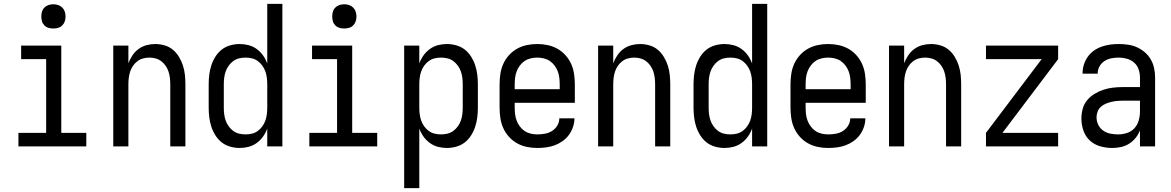

<svg xmlns="http://www.w3.org/2000/svg" viewBox="-20 -755 6040 990"><path d="M75 0V-70H218V-450H89V-520H296V-70H425V0ZM255 -608Q242 -608 230 -611.5Q218 -615 209 -624Q200 -633 196.5 -645Q193 -657 193 -670Q193 -683 196.5 -695Q200 -707 209 -716Q218 -725 230 -729Q242 -733 255 -733Q268 -733 280 -729Q292 -725 301 -716Q310 -707 314 -695Q318 -683 318 -670Q318 -657 314 -645Q310 -633 301 -624Q292 -615 280 -611.5Q268 -608 255 -608Z M564 0V-520H642V-429Q650 -450 663 -469.5Q676 -489 694.5 -502.5Q713 -516 735.5 -522Q758 -528 780 -528Q805 -528 829 -521Q853 -514 871.5 -498.5Q890 -483 903 -461.5Q916 -440 923.5 -416.5Q931 -393 933.5 -368.5Q936 -344 936 -320V0H858V-320Q858 -337 856 -353.5Q854 -370 849 -385.5Q844 -401 834.5 -415Q825 -429 812 -439Q799 -449 783 -453.5Q767 -458 750 -458Q733 -458 717 -453.5Q701 -449 688 -439Q675 -429 665.5 -415Q656 -401 651 -385.5Q646 -370 644 -353.5Q642 -337 642 -320V0Z M1216 8Q1191 8 1166.5 1Q1142 -6 1123 -21Q1104 -36 1090.5 -57.5Q1077 -79 1069.5 -102.5Q1062 -126 1059 -150.5Q1056 -175 1056 -200V-320Q1056 -345 1059 -369.5Q1062 -394 1069.5 -417.5Q1077 -441 1090.5 -462.5Q1104 -484 1123 -499Q1142 -514 1166.5 -521Q1191 -528 1216 -528Q1239 -528 1262 -522Q1285 -516 1304 -502Q1323 -488 1336.5 -469Q1350 -450 1358 -428V-735H1436V0H1358V-92Q1350 -70 1336.5 -51Q1323 -32 1304 -18Q1285 -4 1262 2Q1239 8 1216 8ZM1246 -62Q1263 -62 1279.5 -66Q1296 -70 1309.5 -80Q1323 -90 1333 -104Q1343 -118 1348.5 -134Q1354 -150 1356 -166.5Q1358 -183 1358 -200V-320Q1358 -337 1356 -353.5Q1354 -370 1348.5 -386Q1343 -402 1333 -416Q1323 -430 1309.5 -440Q1296 -450 1279.5 -454Q1263 -458 1246 -458Q1229 -458 1212.5 -454Q1196 -450 1182.5 -440Q1169 -430 1159 -416Q1149 -402 1143.5 -386Q1138 -370 1136 -353.5Q1134 -337 1134 -320V-200Q1134 -183 1136 -166.5Q1138 -150 1143.5 -134Q1149 -118 1159 -104Q1169 -90 1182.5 -80Q1196 -70 1212.5 -66Q1229 -62 1246 -62Z M1575 0V-70H1718V-450H1589V-520H1796V-70H1925V0ZM1755 -608Q1742 -608 1730 -611.5Q1718 -615 1709 -624Q1700 -633 1696.5 -645Q1693 -657 1693 -670Q1693 -683 1696.5 -695Q1700 -707 1709 -716Q1718 -725 1730 -729Q1742 -733 1755 -733Q1768 -733 1780 -729Q1792 -725 1801 -716Q1810 -707 1814 -695Q1818 -683 1818 -670Q1818 -657 1814 -645Q1810 -633 1801 -624Q1792 -615 1780 -611.5Q1768 -608 1755 -608Z M2064 215V-520H2142V-428Q2150 -450 2163.5 -469Q2177 -488 2196 -502Q2215 -516 2238 -522Q2261 -528 2284 -528Q2309 -528 2333.5 -521Q2358 -514 2377 -499Q2396 -484 2409.5 -462.5Q2423 -441 2430.5 -417.5Q2438 -394 2441 -369.5Q2444 -345 2444 -320V-200Q2444 -175 2441 -150.5Q2438 -126 2430.5 -102.5Q2423 -79 2409.5 -57.5Q2396 -36 2377 -21Q2358 -6 2333.5 1Q2309 8 2284 8Q2261 8 2238 2Q2215 -4 2196 -18Q2177 -32 2163.5 -51Q2150 -70 2142 -92V215ZM2254 -62Q2271 -62 2287.5 -66Q2304 -70 2317.5 -80Q2331 -90 2341 -104Q2351 -118 2356.5 -134Q2362 -150 2364 -166.5Q2366 -183 2366 -200V-320Q2366 -337 2364 -353.5Q2362 -370 2356.5 -386Q2351 -402 2341 -416Q2331 -430 2317.5 -440Q2304 -450 2287.5 -454Q2271 -458 2254 -458Q2237 -458 2220.5 -454Q2204 -450 2190.5 -440Q2177 -430 2167 -416Q2157 -402 2151.5 -386Q2146 -370 2144 -353.5Q2142 -337 2142 -320V-200Q2142 -183 2144 -166.5Q2146 -150 2151.5 -134Q2157 -118 2167 -104Q2177 -90 2190.5 -80Q2204 -70 2220.5 -66Q2237 -62 2254 -62Z M2750 8Q2723 8 2696.5 2.5Q2670 -3 2646.5 -16Q2623 -29 2604.5 -49.5Q2586 -70 2575 -94.5Q2564 -119 2560 -146Q2556 -173 2556 -200V-320Q2556 -347 2560 -374Q2564 -401 2575 -425.5Q2586 -450 2604.5 -470.5Q2623 -491 2646.5 -504Q2670 -517 2696.5 -522.5Q2723 -528 2750 -528Q2777 -528 2803.5 -522.5Q2830 -517 2853.5 -504Q2877 -491 2895.5 -470.5Q2914 -450 2925 -425.5Q2936 -401 2940 -374Q2944 -347 2944 -320V-225H2634V-200Q2634 -183 2636 -166Q2638 -149 2644 -133Q2650 -117 2660.5 -103Q2671 -89 2685 -79.5Q2699 -70 2716 -66Q2733 -62 2750 -62Q2770 -62 2789.5 -65.5Q2809 -69 2826 -79.5Q2843 -90 2853.5 -107.5Q2864 -125 2864 -145H2942Q2942 -122 2934.5 -100Q2927 -78 2913.5 -59.5Q2900 -41 2881 -27.5Q2862 -14 2840.5 -6Q2819 2 2796 5Q2773 8 2750 8ZM2866 -295V-320Q2866 -337 2864 -354Q2862 -371 2856 -387Q2850 -403 2839.5 -417Q2829 -431 2815 -440.5Q2801 -450 2784 -454Q2767 -458 2750 -458Q2733 -458 2716 -454Q2699 -450 2685 -440.5Q2671 -431 2660.5 -417Q2650 -403 2644 -387Q2638 -371 2636 -354Q2634 -337 2634 -320V-295Z M3064 0V-520H3142V-429Q3150 -450 3163 -469.5Q3176 -489 3194.5 -502.5Q3213 -516 3235.5 -522Q3258 -528 3280 -528Q3305 -528 3329 -521Q3353 -514 3371.5 -498.5Q3390 -483 3403 -461.5Q3416 -440 3423.5 -416.5Q3431 -393 3433.5 -368.5Q3436 -344 3436 -320V0H3358V-320Q3358 -337 3356 -353.5Q3354 -370 3349 -385.5Q3344 -401 3334.5 -415Q3325 -429 3312 -439Q3299 -449 3283 -453.5Q3267 -458 3250 -458Q3233 -458 3217 -453.5Q3201 -449 3188 -439Q3175 -429 3165.5 -415Q3156 -401 3151 -385.5Q3146 -370 3144 -353.5Q3142 -337 3142 -320V0Z M3716 8Q3691 8 3666.5 1Q3642 -6 3623 -21Q3604 -36 3590.5 -57.5Q3577 -79 3569.5 -102.5Q3562 -126 3559 -150.5Q3556 -175 3556 -200V-320Q3556 -345 3559 -369.5Q3562 -394 3569.5 -417.5Q3577 -441 3590.5 -462.5Q3604 -484 3623 -499Q3642 -514 3666.5 -521Q3691 -528 3716 -528Q3739 -528 3762 -522Q3785 -516 3804 -502Q3823 -488 3836.5 -469Q3850 -450 3858 -428V-735H3936V0H3858V-92Q3850 -70 3836.5 -51Q3823 -32 3804 -18Q3785 -4 3762 2Q3739 8 3716 8ZM3746 -62Q3763 -62 3779.5 -66Q3796 -70 3809.5 -80Q3823 -90 3833 -104Q3843 -118 3848.5 -134Q3854 -150 3856 -166.5Q3858 -183 3858 -200V-320Q3858 -337 3856 -353.5Q3854 -370 3848.5 -386Q3843 -402 3833 -416Q3823 -430 3809.5 -440Q3796 -450 3779.5 -454Q3763 -458 3746 -458Q3729 -458 3712.5 -454Q3696 -450 3682.5 -440Q3669 -430 3659 -416Q3649 -402 3643.5 -386Q3638 -370 3636 -353.5Q3634 -337 3634 -320V-200Q3634 -183 3636 -166.5Q3638 -150 3643.5 -134Q3649 -118 3659 -104Q3669 -90 3682.5 -80Q3696 -70 3712.5 -66Q3729 -62 3746 -62Z M4250 8Q4223 8 4196.5 2.5Q4170 -3 4146.5 -16Q4123 -29 4104.5 -49.5Q4086 -70 4075 -94.5Q4064 -119 4060 -146Q4056 -173 4056 -200V-320Q4056 -347 4060 -374Q4064 -401 4075 -425.5Q4086 -450 4104.5 -470.5Q4123 -491 4146.5 -504Q4170 -517 4196.5 -522.5Q4223 -528 4250 -528Q4277 -528 4303.5 -522.5Q4330 -517 4353.5 -504Q4377 -491 4395.5 -470.5Q4414 -450 4425 -425.5Q4436 -401 4440 -374Q4444 -347 4444 -320V-225H4134V-200Q4134 -183 4136 -166Q4138 -149 4144 -133Q4150 -117 4160.5 -103Q4171 -89 4185 -79.5Q4199 -70 4216 -66Q4233 -62 4250 -62Q4270 -62 4289.5 -65.5Q4309 -69 4326 -79.5Q4343 -90 4353.5 -107.5Q4364 -125 4364 -145H4442Q4442 -122 4434.5 -100Q4427 -78 4413.5 -59.5Q4400 -41 4381 -27.5Q4362 -14 4340.5 -6Q4319 2 4296 5Q4273 8 4250 8ZM4366 -295V-320Q4366 -337 4364 -354Q4362 -371 4356 -387Q4350 -403 4339.5 -417Q4329 -431 4315 -440.5Q4301 -450 4284 -454Q4267 -458 4250 -458Q4233 -458 4216 -454Q4199 -450 4185 -440.5Q4171 -431 4160.5 -417Q4150 -403 4144 -387Q4138 -371 4136 -354Q4134 -337 4134 -320V-295Z M4564 0V-520H4642V-429Q4650 -450 4663 -469.5Q4676 -489 4694.5 -502.5Q4713 -516 4735.5 -522Q4758 -528 4780 -528Q4805 -528 4829 -521Q4853 -514 4871.5 -498.5Q4890 -483 4903 -461.5Q4916 -440 4923.5 -416.5Q4931 -393 4933.5 -368.5Q4936 -344 4936 -320V0H4858V-320Q4858 -337 4856 -353.5Q4854 -370 4849 -385.5Q4844 -401 4834.5 -415Q4825 -429 4812 -439Q4799 -449 4783 -453.5Q4767 -458 4750 -458Q4733 -458 4717 -453.5Q4701 -449 4688 -439Q4675 -429 4665.5 -415Q4656 -401 4651 -385.5Q4646 -370 4644 -353.5Q4642 -337 4642 -320V0Z M5064 0V-70L5351 -450H5064V-520H5436V-450L5149 -70H5436V0Z M5715 8Q5684 8 5653.5 -0.5Q5623 -9 5600 -30Q5577 -51 5566.5 -81.5Q5556 -112 5556 -143Q5556 -168 5562.5 -193Q5569 -218 5585 -237.5Q5601 -257 5623 -270.5Q5645 -284 5669 -292Q5693 -300 5718 -303Q5743 -306 5769 -306H5858V-355Q5858 -376 5851 -397Q5844 -418 5828 -432Q5812 -446 5791 -452Q5770 -458 5749 -458Q5730 -458 5711 -454.5Q5692 -451 5675.5 -440.5Q5659 -430 5649.5 -413Q5640 -396 5640 -377V-375H5562V-378Q5562 -401 5569 -422.5Q5576 -444 5589 -462.5Q5602 -481 5620.5 -494Q5639 -507 5660.5 -514.5Q5682 -522 5704 -525Q5726 -528 5749 -528Q5773 -528 5797 -524.5Q5821 -521 5843 -511Q5865 -501 5883.5 -485Q5902 -469 5914 -448Q5926 -427 5931 -403Q5936 -379 5936 -355V0H5858V-83Q5850 -62 5835.5 -44Q5821 -26 5802 -14Q5783 -2 5760.5 3Q5738 8 5715 8ZM5746 -62Q5769 -62 5791.5 -69.5Q5814 -77 5829.5 -94Q5845 -111 5851.5 -134Q5858 -157 5858 -180V-236H5769Q5754 -236 5739 -234.5Q5724 -233 5709.5 -229.5Q5695 -226 5681 -220Q5667 -214 5656 -204Q5645 -194 5639.5 -179.5Q5634 -165 5634 -150Q5634 -130 5643 -111.5Q5652 -93 5668.5 -81.5Q5685 -70 5705 -66Q5725 -62 5746 -62Z"/></svg>

Font: Iosevka MaddieWtf
Style: Regular
Weight: 400
Monospace: yes
Designer: Belleve Invis
Foundry: Belleve Invis
Version: Version 31.3.0; ttfautohint (v1.8.3)